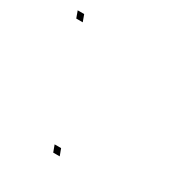

<svg xmlns="http://www.w3.org/2000/svg" viewBox="-193 -530 487 513"><g transform="rotate(30 50.0 -273.0)"><path d="M34 -103 30.3 -113H50.3L54 -103L54.4 -102L58.1 -92H38.1L34.4 -102ZM-91.7 -444 -95.4 -454H-75.4L-71.7 -444L-71.4 -443L-67.7 -433H-87.7L-91.4 -443Z"/></g></svg>

Font: Nordica Plus
Style: NordicaClassicUltraLightOpObl
Weight: 300
Version: Version 1